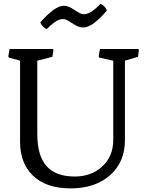

<svg xmlns="http://www.w3.org/2000/svg" viewBox="-20 -991 788 1028"><path d="M87.4 -666 27.8 -682.6 24.4 -689 31.2 -728.5H263.7L266.1 -724.1L260.7 -687L179.7 -666V-273.4Q179.7 -157.2 229.2 -101.6Q278.8 -45.9 380.4 -45.9Q466.8 -45.9 525.4 -97.7Q586.4 -151.9 586.4 -243.7V-666L511.7 -682.6L508.3 -689L515.1 -728.5H721.2L723.6 -724.1L719.2 -687L648.9 -666V-240.2Q648.9 -124.5 570.3 -53.7Q490.2 17.6 357.9 17.6Q227.5 17.6 156.7 -50.3Q87.4 -116.7 87.4 -232.4ZM430.7 -915Q464.8 -915 518.6 -970.7Q537.6 -960.4 544.4 -949.2Q551.3 -938 551.8 -933.6Q474.1 -843.8 426.3 -843.8Q403.3 -843.8 378.9 -859.1Q354.5 -874.5 342 -881.6Q329.6 -888.7 315.9 -888.7Q293.5 -888.7 268.6 -869.1Q243.7 -849.6 230 -835Q212.4 -842.8 200.2 -861.8Q196.8 -867.2 196.3 -871.6Q273.9 -960 321.3 -960Q344.2 -960 367.7 -944.6Q391.1 -929.2 403.8 -922.1Q416.5 -915 430.7 -915Z"/></svg>

Font: Trykker
Style: Regular
Weight: 400
Designer: Magnus Gaarde
Foundry: Magnus Gaarde
Version: Version 1.001